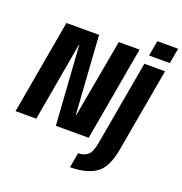

<svg xmlns="http://www.w3.org/2000/svg" viewBox="-196 -916 1225 1293"><g transform="rotate(20 416.5 -269.5)"><path d="M-25.8 0H122.8L222.6 -567.4H224.6L263 0H498.4L617.4 -675H468.5L367.6 -114.7H364.6L326.9 -675H93.2ZM447.8 229.4Q562.2 229.4 630.6 184.4Q699 139.5 722.9 0.5L828.6 -596.5H680.1L573.3 9.2Q561.3 78.5 535 100.3Q508.7 122.2 467 122.2ZM710.4 -769.3 690.9 -659.3H839.8L859.3 -769.3Z"/></g></svg>

Font: Anybody Thin Condensed
Style: Italic
Weight: 100
Width: 3
Italic angle: -10°
Version: Version 1.113;gftools[0.9.25]